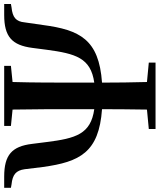

<svg xmlns="http://www.w3.org/2000/svg" viewBox="53 -840 781 940"><g transform="rotate(-90 444.0 -370.5)"><path d="M297 -708 377 -700C379 -596 379 -489 379 -387V-340V-300C257 -317 236 -390 218 -534L209 -605C197 -703 155 -741 49 -741H-6V-708L11 -705C59 -700 79 -683 85 -641L96 -551C121 -371 167 -277 379 -262C379 -187 378 -115 377 -42L282 -33V0H607V-33L512 -42C510 -116 509 -188 509 -262C721 -277 767 -371 791 -551L804 -641C808 -683 828 -700 877 -705L894 -708V-741H840C734 -741 692 -703 679 -603L670 -534C651 -391 630 -317 509 -300V-340V-387C509 -490 509 -598 512 -700L591 -708V-741H297Z"/></g></svg>

Font: GenRyuMin2 TW B
Style: Regular
Weight: 700
Version: Version 2.100;PS 2.1;hotconv 16.6.51;makeotf.lib2.5.65220 DE